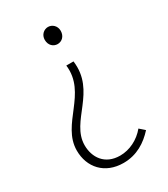

<svg xmlns="http://www.w3.org/2000/svg" viewBox="-174 -573 749 856"><g transform="rotate(-30 200.5 -145.0)"><path d="M205 202C274 202 325 168 364 125L338 102C305 142 257 166 208 166C129 166 93 109 93 47C93 -77 259 -135 237 -302H200C219 -149 51 -86 51 50C51 136 108 202 205 202ZM215 -404C236 -404 256 -420 256 -449C256 -475 236 -492 215 -492C194 -492 174 -475 174 -449C174 -420 194 -404 215 -404Z"/></g></svg>

Font: Source Sans Pro Light
Style: Regular
Weight: 300
Designer: Paul D. Hunt
Foundry: Adobe Systems Incorporated
Version: Version 3.006;hotconv 1.0.111;makeotfexe 2.5.65597